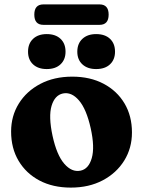

<svg xmlns="http://www.w3.org/2000/svg" viewBox="-20 -840 651 873"><path d="M308.5 -491.5Q390 -491.5 451 -459.2Q512 -427 546 -370Q580 -313 580 -237.5Q580 -166.5 544.8 -109.8Q509.5 -53 447 -20Q384.5 13 302 13Q220.5 13 159.5 -19.2Q98.5 -51.5 64.5 -108.8Q30.5 -166 30.5 -242Q30.5 -312.5 65.5 -369Q100.5 -425.5 163.2 -458.5Q226 -491.5 308.5 -491.5ZM346 -64Q383 -71.5 397.2 -121Q411.5 -170.5 392.5 -256.5Q373 -344 339 -383.5Q305 -423 266 -415Q229 -407 214.5 -358.8Q200 -310.5 219 -222Q238 -135 272.2 -95.5Q306.5 -56 346 -64ZM192.5 -526Q153.5 -526 130.5 -547.2Q107.5 -568.5 107.5 -605Q107.5 -642 130.5 -663.5Q153.5 -685 192.5 -685Q232.5 -685 255.2 -663.5Q278 -642 278 -605Q278 -569 255.2 -547.5Q232.5 -526 192.5 -526ZM417 -526Q378 -526 354.8 -547.2Q331.5 -568.5 331.5 -605Q331.5 -642 354.8 -663.5Q378 -685 417 -685Q457.5 -685 480.2 -663.5Q503 -642 503 -605Q503 -569 480.2 -547.5Q457.5 -526 417 -526ZM136 -773.5Q136 -820 177.5 -820H432.5Q474 -820 474 -773.5Q474 -727 432.5 -727H177.5Q136 -727 136 -773.5Z"/></svg>

Font: Fraunces 9pt Soft
Style: Bold
Weight: 700
Version: Version 1.000;[b76b70a41]